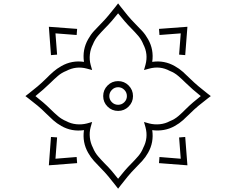

<svg xmlns="http://www.w3.org/2000/svg" viewBox="-20 -951 1416 1151"><path d="M688 -930.7 702.6 -911.6Q723.6 -884.3 745.6 -857.9Q767.6 -831.5 792 -807.1Q813 -786.1 832.8 -764.6Q852.5 -743.2 867.7 -715.8Q903.3 -653.3 892.6 -580.1Q964.8 -590.8 1027.8 -554.7Q1055.2 -539.6 1076.9 -520Q1098.6 -500.5 1119.6 -479.5Q1144 -455.6 1170.7 -433.1Q1197.3 -410.6 1224.6 -389.6L1243.7 -375L1224.6 -360.4Q1197.3 -339.8 1170.7 -317.6Q1144 -295.4 1119.6 -271Q1098.6 -250 1076.9 -230.5Q1055.2 -210.9 1027.8 -195.8Q997.1 -178.2 962.2 -172.1Q927.2 -166 892.6 -170.9Q903.3 -97.7 867.7 -35.2Q852.5 -8.3 832.8 13.4Q813 35.2 792 56.2Q767.6 80.6 745.6 107.2Q723.6 133.8 702.6 161.1L688 180.2L673.3 161.1Q652.3 133.8 630.1 107.2Q607.9 80.6 583.5 56.2Q562.5 35.2 543 13.4Q523.4 -8.3 508.3 -35.2Q472.7 -97.7 483.4 -170.9Q410.2 -160.2 347.7 -195.8Q320.8 -210.9 298.8 -230.5Q276.9 -250 255.9 -271Q231.9 -295.4 205.3 -317.6Q178.7 -339.8 151.4 -360.4L132.3 -375L151.4 -389.6Q178.7 -410.6 205.3 -433.1Q231.9 -455.6 255.9 -479.5Q276.9 -501 298.8 -520.3Q320.8 -539.6 347.7 -554.7Q410.6 -590.8 483.4 -580.1Q472.7 -653.3 508.3 -715.8Q523.4 -743.2 543 -764.6Q562.5 -786.1 583.5 -807.1Q607.9 -831.5 630.1 -858.2Q652.3 -884.8 673.3 -911.6ZM688 -871.1Q669.4 -847.7 649.7 -825Q629.9 -802.2 608.4 -780.8Q586.4 -758.3 567.4 -736.1Q548.3 -713.9 537.1 -685.5Q522.5 -657.7 518.8 -625.2Q515.1 -592.8 523.4 -562.5L532.2 -531.2L501 -539.6Q436.5 -557.1 377.4 -525.9Q349.6 -515.1 327.1 -495.8Q304.7 -476.6 282.7 -454.6Q261.2 -433.6 238.5 -413.8Q215.8 -394 192.4 -375Q215.8 -356.4 238.8 -336.9Q261.7 -317.4 283.2 -295.9Q304.7 -274.4 327.6 -254.9Q350.6 -235.4 377.4 -224.6Q405.3 -209.5 437.5 -206.3Q469.7 -203.1 501 -210.9L532.2 -219.7L523.4 -188.5Q515.1 -158.2 518.8 -125.7Q522.5 -93.3 537.1 -65.4Q548.3 -37.1 567.6 -14.6Q586.9 7.8 608.4 29.8Q629.9 50.8 649.7 73.7Q669.4 96.7 688 120.6Q706.5 96.7 726.3 73.7Q746.1 50.8 767.6 29.3Q789.1 7.8 808.6 -14.9Q828.1 -37.6 838.9 -65.4Q869.6 -124 852.1 -188.5L843.3 -219.7L874.5 -210.9Q905.8 -203.1 938 -206.3Q970.2 -209.5 998 -224.6Q1026.9 -235.8 1049.8 -255.6Q1072.8 -275.4 1094.2 -297.4Q1115.7 -318.8 1138.2 -337.9Q1160.6 -356.9 1183.6 -375Q1134.3 -414.1 1092.8 -454.6Q1070.8 -476.6 1048.3 -495.8Q1025.9 -515.1 998 -525.9Q939.5 -557.6 874.5 -539.6L843.3 -531.2L852.1 -562.5Q869.6 -627 838.9 -685.5Q828.1 -713.4 808.6 -736.1Q789.1 -758.8 767.6 -780.3Q746.1 -801.8 726.6 -824.5Q707 -847.2 688 -871.1ZM1103.5 -790.5 1090.3 -620.6 1053.7 -623.5 1063.5 -751 936 -741.2 933.1 -777.8ZM272.9 -790.5 442.4 -777.8 439.5 -741.2 312.5 -751 322.3 -623.5 285.6 -620.6ZM688 -464.8Q725.1 -464.8 751.2 -438.5Q777.3 -412.1 777.3 -375Q777.3 -338.4 751.2 -312.3Q725.1 -286.1 688 -286.1Q650.9 -286.1 624.8 -312Q598.6 -337.9 598.6 -375Q598.6 -412.1 624.8 -438.5Q650.9 -464.8 688 -464.8ZM688 -428.2Q666.5 -428.2 650.9 -412.4Q635.3 -396.5 635.3 -375Q635.3 -353.5 650.9 -338.1Q666.5 -322.8 688 -322.8Q709.5 -322.8 725.1 -338.1Q740.7 -353.5 740.7 -375Q740.7 -397 725.1 -412.6Q709.5 -428.2 688 -428.2ZM272.9 40 285.6 -129.9 322.3 -127.4 312.5 0.5 439.5 -9.8 442.4 26.9ZM1103.5 40 933.1 26.9 936 -9.8 1063.5 0.5 1053.7 -127 1090.3 -129.9Z"/></svg>

Font: Pinar DS4-Regular
Style: Regular
Weight: 400
Designer: Amin Abedi
Version: Version 2.000